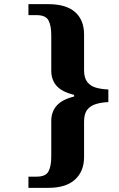

<svg xmlns="http://www.w3.org/2000/svg" viewBox="-20 -780 571 925"><path d="M117 125V71H157Q200 71 213.5 46Q227 21 227 -26V-197Q227 -242 253.5 -271.5Q280 -301 337 -315V-323Q279 -337 253 -366Q227 -395 227 -440V-610Q227 -657 213.5 -682Q200 -707 157 -707H117V-760H213Q298 -760 341.5 -722Q385 -684 385 -614V-442Q385 -405 400.5 -385Q416 -365 443 -357.5Q470 -350 502 -349V-288Q470 -287 443 -279Q416 -271 400.5 -251.5Q385 -232 385 -194V-23Q385 45 341.5 85Q298 125 213 125Z"/></svg>

Font: Noto Serif Gujarati
Style: Regular
Weight: 400
Designer: Universal Thirst, Indian Type Foundry and the Monotype Design Team
Foundry: Monotype Imaging Inc.
Version: Version 2.102